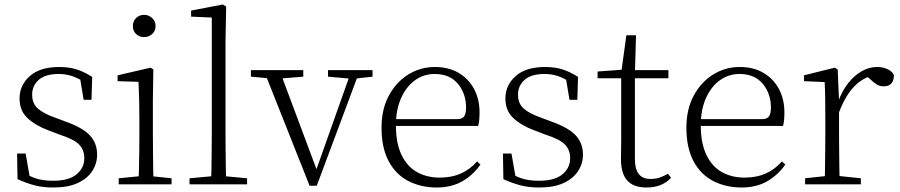

<svg xmlns="http://www.w3.org/2000/svg" viewBox="-20 -820 4003 854"><path d="M217 14Q171 14 134.5 4.5Q98 -5 58 -23L56 -137H94L115 -17L83 -18V-54Q110 -36 141 -26Q172 -16 217 -16Q286 -16 320.5 -44.5Q355 -73 355 -116Q355 -154 331.5 -177.5Q308 -201 246 -221L196 -240Q137 -262 102 -295Q67 -328 67 -382Q67 -441 112.5 -481.5Q158 -522 243 -522Q287 -522 320.5 -511.5Q354 -501 390 -478L387 -376H352L334 -485L361 -483V-450Q330 -472 301 -481.5Q272 -491 242 -491Q182 -491 152.5 -465Q123 -439 123 -399Q123 -360 148 -337.5Q173 -315 227 -296L275 -278Q350 -251 381 -216.5Q412 -182 412 -132Q412 -93 390.5 -59.5Q369 -26 326 -6Q283 14 217 14Z M508 0V-27L619 -38H638L743 -27V0ZM596 0Q597 -24 598 -64.5Q599 -105 599.5 -149Q600 -193 600 -226V-281Q600 -332 599 -375Q598 -418 596 -456L503 -459V-485L650 -519L662 -511L660 -377V-226Q660 -193 660.5 -149Q661 -105 661.5 -64.5Q662 -24 663 0ZM621 -655Q600 -655 585.5 -668.5Q571 -682 571 -704Q571 -726 585.5 -740Q600 -754 621 -754Q641 -754 656.5 -740Q672 -726 672 -704Q672 -682 656.5 -668.5Q641 -655 621 -655Z M823 0V-27L942 -38H961L1079 -27V0ZM919 0Q920 -30 920.5 -69Q921 -108 921.5 -149.5Q922 -191 922 -226V-742L830 -746V-773L971 -800L986 -791L983 -637V-226Q983 -191 983.5 -149.5Q984 -108 984.5 -69Q985 -30 986 0Z M1357 6 1153 -508H1223L1395 -48H1380L1385 -60L1544 -508H1581L1389 6ZM1096 -479V-508H1329V-479L1218 -470H1195ZM1439 -479V-508H1637V-479L1556 -470H1540Z M1923 14Q1852 14 1796 -15Q1740 -44 1708.5 -103.5Q1677 -163 1677 -252Q1677 -334 1709.5 -394.5Q1742 -455 1796 -488.5Q1850 -522 1914 -522Q1976 -522 2020.5 -495.5Q2065 -469 2089 -423.5Q2113 -378 2113 -320Q2113 -283 2107 -260H1707V-290H2012Q2036 -290 2044.5 -302.5Q2053 -315 2053 -341Q2053 -404 2016.5 -447.5Q1980 -491 1913 -491Q1865 -491 1826 -463Q1787 -435 1764 -383.5Q1741 -332 1741 -263Q1741 -183 1766 -131Q1791 -79 1835 -54.5Q1879 -30 1936 -30Q1989 -30 2029.5 -48Q2070 -66 2102 -102L2117 -88Q2084 -41 2036 -13.5Q1988 14 1923 14Z M2378 14Q2332 14 2295.5 4.5Q2259 -5 2219 -23L2217 -137H2255L2276 -17L2244 -18V-54Q2271 -36 2302 -26Q2333 -16 2378 -16Q2447 -16 2481.5 -44.5Q2516 -73 2516 -116Q2516 -154 2492.5 -177.5Q2469 -201 2407 -221L2357 -240Q2298 -262 2263 -295Q2228 -328 2228 -382Q2228 -441 2273.5 -481.5Q2319 -522 2404 -522Q2448 -522 2481.5 -511.5Q2515 -501 2551 -478L2548 -376H2513L2495 -485L2522 -483V-450Q2491 -472 2462 -481.5Q2433 -491 2403 -491Q2343 -491 2313.5 -465Q2284 -439 2284 -399Q2284 -360 2309 -337.5Q2334 -315 2388 -296L2436 -278Q2511 -251 2542 -216.5Q2573 -182 2573 -132Q2573 -93 2551.5 -59.5Q2530 -26 2487 -6Q2444 14 2378 14Z M2773 -472V-508H2953V-472ZM2856 14Q2797 14 2769.5 -17.5Q2742 -49 2742 -112Q2742 -135 2742.5 -152.5Q2743 -170 2743 -196V-472H2638V-502L2763 -511L2743 -496L2766 -663H2809L2804 -493V-481V-115Q2804 -67 2821.5 -45.5Q2839 -24 2873 -24Q2896 -24 2913.5 -30Q2931 -36 2951 -47L2965 -29Q2945 -8 2918 3Q2891 14 2856 14Z M3279 14Q3208 14 3152 -15Q3096 -44 3064.5 -103.5Q3033 -163 3033 -252Q3033 -334 3065.5 -394.5Q3098 -455 3152 -488.5Q3206 -522 3270 -522Q3332 -522 3376.5 -495.5Q3421 -469 3445 -423.5Q3469 -378 3469 -320Q3469 -283 3463 -260H3063V-290H3368Q3392 -290 3400.5 -302.5Q3409 -315 3409 -341Q3409 -404 3372.5 -447.5Q3336 -491 3269 -491Q3221 -491 3182 -463Q3143 -435 3120 -383.5Q3097 -332 3097 -263Q3097 -183 3122 -131Q3147 -79 3191 -54.5Q3235 -30 3292 -30Q3345 -30 3385.5 -48Q3426 -66 3458 -102L3473 -88Q3440 -41 3392 -13.5Q3344 14 3279 14Z M3561 0V-27L3672 -39H3695L3809 -27V0ZM3648 0Q3649 -24 3649.5 -64.5Q3650 -105 3650.5 -149Q3651 -193 3651 -226V-281Q3651 -333 3650.5 -375.5Q3650 -418 3648 -455L3556 -459V-485L3693 -519L3706 -511L3712 -371V-370V-226Q3712 -193 3712.5 -149Q3713 -105 3713.5 -64.5Q3714 -24 3715 0ZM3711 -318 3694 -367H3708Q3724 -413 3751 -448Q3778 -483 3811.5 -502.5Q3845 -522 3881 -522Q3908 -522 3928.5 -512Q3949 -502 3956 -486Q3956 -462 3945 -449Q3934 -436 3910 -436Q3894 -436 3880.5 -444Q3867 -452 3850 -468L3827 -488H3876Q3820 -477 3780 -436Q3740 -395 3711 -318Z"/></svg>

Font: Noto Serif HK ExtraLight
Style: Regular
Weight: 200
Designer: Ryoko NISHIZUKA 西塚涼子 (kana & ideographs); Frank Grießhammer (Latin, Greek & Cyrillic); Wenlong ZHANG 张文龙 (bopomofo); San
Foundry: Adobe
Version: Version 2.002-H1;hotconv 1.1.0;makeotfexe 2.6.0